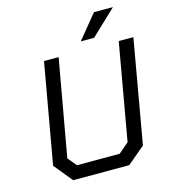

<svg xmlns="http://www.w3.org/2000/svg" viewBox="-134 -1048 1017 1154"><g transform="rotate(-15 374.5 -471.5)"><path d="M437 -794 559 -943H677L520 -794ZM526 0H177L83 -115L193 -737H284L177 -136L222 -81H488L552 -136L658 -737H749L636 -93Z"/></g></svg>

Font: Tomorrow
Style: Italic
Weight: 400
Italic angle: -10°
Designer: Tony de Marco, Monica Rizzolli
Foundry: Just in Type
Version: Version 2.002